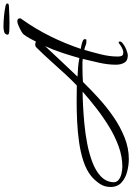

<svg xmlns="http://www.w3.org/2000/svg" viewBox="155 -874 775 1126"><g transform="rotate(-90 543.0 -310.5)"><path d="M173 57Q139 57 101 47.5Q63 38 36.5 14.5Q10 -9 10 -51Q10 -86 29 -114Q48 -142 73 -163Q109 -192 160.5 -209Q212 -226 271.5 -234.5Q331 -243 392.5 -246Q454 -249 509 -249Q535 -249 559.5 -248.5Q584 -248 605 -248Q633 -274 670 -314Q707 -354 747.5 -399.5Q788 -445 828 -485Q835 -492 844 -492Q849 -492 853.5 -491Q858 -490 862 -487Q871 -505 881.5 -524Q892 -543 904 -559Q909 -566 924.5 -574.5Q940 -583 956.5 -590Q973 -597 981 -597Q999 -597 999 -582Q999 -578 996.5 -574Q994 -570 992 -568Q936 -489 893.5 -403Q851 -317 820 -225Q827 -224 840.5 -221Q854 -218 865.5 -213.5Q877 -209 877 -201Q877 -192 872 -192Q867 -192 859 -192Q850 -192 837.5 -197.5Q825 -203 814 -204Q801 -160 788 -108Q775 -56 775 -9Q775 11 781 18.5Q787 26 806 24Q817 22 830 14.5Q843 7 853 -1Q857 -3 857 -3Q863 -3 863 6Q863 11 860 14Q843 31 818.5 41Q794 51 781 51Q750 51 738.5 30Q727 9 727 -18Q727 -65 738.5 -116.5Q750 -168 761 -213Q749 -215 736 -215Q723 -215 709 -215Q684 -215 661.5 -214Q639 -213 626 -212Q582 -167 530.5 -120Q479 -73 421 -33Q363 7 300.5 32Q238 57 173 57ZM766 -233Q780 -283 797 -334.5Q814 -386 836 -434Q793 -388 747 -339Q701 -290 657 -244Q683 -243 712 -240.5Q741 -238 766 -233ZM129 19Q188 19 247.5 -2.5Q307 -24 364 -59Q421 -94 473 -134.5Q525 -175 569 -214Q538 -214 488 -211.5Q438 -209 379 -203.5Q320 -198 261.5 -186.5Q203 -175 153.5 -156Q104 -137 73 -108Q42 -79 38 -38Q36 -16 51 -3.5Q66 9 88.5 14Q111 19 129 19ZM966 -643Q953 -643 936 -643.5Q919 -644 911 -646Q903 -649 903 -655Q903 -660 908 -667Q912 -672 919.5 -674Q927 -676 934 -677Q939 -678 944 -678Q949 -678 955 -678Q981 -678 1012 -675Q1043 -672 1061 -668Q1071 -667 1078.5 -664Q1086 -661 1086 -656Q1086 -650 1082 -648.5Q1078 -647 1070 -646Q1065 -646 1046 -645Q1027 -644 1007 -643.5Q987 -643 978 -643Z"/></g></svg>

Font: Corinthia
Style: Bold
Weight: 700
Designer: Robert E. Leuschke
Foundry: Robert E. Leuschke
Version: Version 1.013; ttfautohint (v1.8.3)